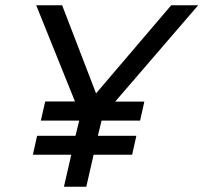

<svg xmlns="http://www.w3.org/2000/svg" viewBox="-20 -710 773 730"><path d="M223.1 0 251 -121.6H105L121.1 -193.8H267.1L281.2 -251.5H135.3L151.9 -324.2H265.1L117.7 -689.9H216.3L345.2 -355L630.9 -689.9H733.4L418 -323.7H528.8L512.7 -251.5H366.2L352.1 -193.8H498.5L482.4 -121.6H335.9L308.1 0Z"/></svg>

Font: Acari Sans Medium
Style: Italic
Weight: 500
Italic angle: -13°
Designer: Alfredo Marco Pradil and Stefan Peev
Foundry: Hanken Design Co.
Version: Version 1.045